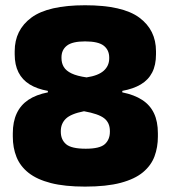

<svg xmlns="http://www.w3.org/2000/svg" viewBox="-20 -674 633 712"><path d="M295.5 18Q220 18 168.5 4.8Q117 -8.5 86 -33Q55 -57.5 41.2 -91.8Q27.5 -126 27.5 -167.5V-179.5Q27.5 -222.5 42 -253.5Q56.5 -284.5 85.2 -303.8Q114 -323 157.5 -331.5V-337Q117.5 -344 90 -361Q62.5 -378 48.5 -405.8Q34.5 -433.5 34.5 -472.5V-484Q34.5 -563 96.5 -608.8Q158.5 -654.5 295.5 -654.5Q434.5 -654.5 496.5 -608.8Q558.5 -563 558.5 -484V-472.5Q558.5 -432.5 544.2 -405Q530 -377.5 502.2 -361Q474.5 -344.5 433.5 -337V-331.5Q478 -322.5 507.2 -303.5Q536.5 -284.5 551 -254Q565.5 -223.5 565.5 -179.5V-167.5Q565.5 -128 553 -94.2Q540.5 -60.5 510.2 -35.2Q480 -10 427.5 4Q375 18 295.5 18ZM298 -122.5Q350 -122.5 368.8 -139.5Q387.5 -156.5 387.5 -185.5V-188Q387.5 -219 366.2 -235.5Q345 -252 291.5 -261.5Q243 -252 224.2 -233.8Q205.5 -215.5 205.5 -188V-185.5Q205.5 -156 225.2 -139.2Q245 -122.5 298 -122.5ZM301 -387Q344.5 -393.5 364.8 -411.8Q385 -430 385 -457.5V-460.5Q385 -488.5 364.8 -504.5Q344.5 -520.5 295.5 -520.5Q248.5 -520.5 228.2 -504.8Q208 -489 208 -461.5V-458.5Q208 -440 216.5 -425.8Q225 -411.5 245.2 -401.8Q265.5 -392 301 -387Z"/></svg>

Font: Anek Latin Medium ExtraBold
Style: Regular
Weight: 800
Version: Version 1.003